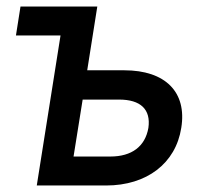

<svg xmlns="http://www.w3.org/2000/svg" viewBox="-20 -570 640 590"><path d="M93 0H306C431 0 520 -68 537 -177C555 -287 488 -354 362 -354H248L279 -550H43L29 -461H166ZM206 -89 234 -264H346C412 -264 444 -234 436 -177C426 -120 385 -89 319 -89Z"/></svg>

Font: JetBrains Mono Medium
Style: Italic
Weight: 436
Italic angle: -9°
Monospace: yes
Designer: Philipp Nurullin, Konstantin Bulenkov
Foundry: JetBrains
Version: Version 2.305